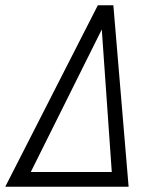

<svg xmlns="http://www.w3.org/2000/svg" viewBox="-60 -710 588 730"><path d="M-40 0 312 -690H371L429 0ZM57 -56H365L327 -598Z"/></svg>

Font: Radio Canada Condensed Light
Style: Italic
Weight: 300
Width: 3
Italic angle: -12°
Designer: Charles Daoud, Etienne Aubert Bonn, Alexandre Saumier Demers, Jacques Le Bailly
Foundry: Radio-Canada
Version: Version 2.104; ttfautohint (v1.8.4.7-5d5b);gftools[0.9.28.de